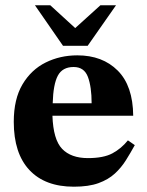

<svg xmlns="http://www.w3.org/2000/svg" viewBox="-20 -694 555 725"><path d="M259 11Q150 11 91 -52Q32 -115 32 -234Q32 -320 65 -375.5Q98 -431 152.5 -458Q207 -485 272 -485Q367 -485 424.5 -427.5Q482 -370 483 -257H178Q181 -167 214.5 -132Q248 -97 312 -97Q371 -97 404.5 -115Q438 -133 463 -164L489 -146Q473 -117 455.5 -89Q438 -61 413.5 -38.5Q389 -16 352 -2.5Q315 11 259 11ZM179 -304H326Q326 -366 312 -403.5Q298 -441 258 -441Q216 -441 198.5 -408.5Q181 -376 179 -304ZM311 -521H218L112 -674H170L264 -588L359 -674H418Z"/></svg>

Font: STIX Two Text
Style: Bold
Weight: 700
Designer: Ross Mills, John Hudson & Paul Hanslow, Tiro Typeworks Ltd; with prior portions MicroPress Inc., and Coen Hoffman.
Foundry: Tiro Typeworks Ltd
Version: Version 2.13 b171